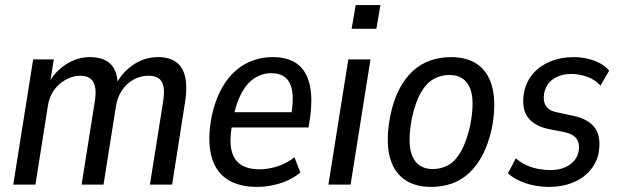

<svg xmlns="http://www.w3.org/2000/svg" viewBox="-20 -724 2428 753"><path d="M32 0 110 -491H191L176 -398H171Q194 -442 238 -471Q282 -500 332 -500Q384 -500 411.5 -475Q439 -450 441 -400L438 -399Q462 -443 505 -471.5Q548 -500 601 -500Q643 -500 669.5 -481.5Q696 -463 705.5 -425Q715 -387 707 -331L655 0H568L619 -321Q626 -362 621 -385Q616 -408 601.5 -417.5Q587 -427 563 -427Q532 -427 505 -412.5Q478 -398 459.5 -371.5Q441 -345 435 -309L386 0H300L351 -321Q358 -362 352.5 -385Q347 -408 332 -417.5Q317 -427 295 -427Q273 -427 251.5 -418Q230 -409 212.5 -393.5Q195 -378 183.5 -357Q172 -336 168 -310L119 0Z M989 9Q914 9 868.5 -22.5Q823 -54 808 -115.5Q793 -177 810 -267Q827 -345 861 -396.5Q895 -448 943.5 -474Q992 -500 1050 -500Q1108 -500 1144 -474.5Q1180 -449 1193.5 -396.5Q1207 -344 1196 -262L1190 -224H873L883 -284H1139L1121 -266Q1132 -330 1126 -366.5Q1120 -403 1099 -420Q1078 -437 1044 -437Q1009 -437 979 -418Q949 -399 927.5 -359.5Q906 -320 894 -259L890 -234Q879 -173 888 -134.5Q897 -96 925 -78Q953 -60 998 -60Q1031 -60 1066.5 -71Q1102 -82 1135 -107L1158 -47Q1120 -17 1075.5 -4Q1031 9 989 9Z M1359 -611 1375 -704H1472L1456 -611ZM1268 0 1346 -491H1433L1355 0Z M1671 9Q1604 9 1562 -23Q1520 -55 1506.5 -117.5Q1493 -180 1511 -271Q1523 -330 1545.5 -373.5Q1568 -417 1598.5 -445Q1629 -473 1667 -486.5Q1705 -500 1749 -500Q1816 -500 1857.5 -468Q1899 -436 1912.5 -373.5Q1926 -311 1909 -221Q1896 -161 1873.5 -118Q1851 -75 1821 -46.5Q1791 -18 1753 -4.5Q1715 9 1671 9ZM1677 -61Q1711 -61 1739 -77Q1767 -93 1788.5 -131Q1810 -169 1824 -232Q1844 -335 1821.5 -382.5Q1799 -430 1742 -430Q1709 -430 1680.5 -414Q1652 -398 1630.5 -360.5Q1609 -323 1595 -259Q1576 -156 1598.5 -108.5Q1621 -61 1677 -61Z M2134 9Q2084 9 2041.5 -5.5Q1999 -20 1972 -44L2003 -103Q2023 -86 2045 -76Q2067 -66 2091 -61.5Q2115 -57 2138 -57Q2182 -57 2211.5 -76Q2241 -95 2249 -128Q2255 -161 2241 -180Q2227 -199 2193 -206L2131 -218Q2072 -231 2048 -267Q2024 -303 2036 -366Q2046 -408 2072.5 -437.5Q2099 -467 2139.5 -483.5Q2180 -500 2229 -500Q2257 -500 2283.5 -494Q2310 -488 2332 -476.5Q2354 -465 2369 -447L2335 -388Q2314 -412 2282.5 -423Q2251 -434 2221 -434Q2180 -434 2151 -415Q2122 -396 2114 -358Q2109 -328 2121 -308.5Q2133 -289 2167 -283L2227 -270Q2290 -257 2314.5 -220.5Q2339 -184 2327 -120Q2318 -82 2291.5 -52.5Q2265 -23 2224.5 -7Q2184 9 2134 9Z"/></svg>

Font: Nunito Sans 10pt Condensed Medium
Style: Italic
Weight: 500
Width: 3
Italic angle: -9°
Designer: Vernon Adams
Foundry: Vernon Adams
Version: Version 3.101;gftools[0.9.27]